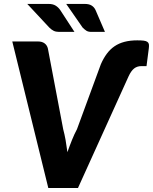

<svg xmlns="http://www.w3.org/2000/svg" viewBox="-20 -934 760 954"><path d="M41 0ZM41 -728H168.5Q189.5 -728 202 -718.2Q214.5 -708.5 218 -692.5L294 -292Q300.5 -268 305.8 -238.8Q311 -209.5 315 -178Q326 -209.5 337.8 -238.8Q349.5 -268 362.5 -292L481 -614.5Q494 -644.5 510.8 -667Q527.5 -689.5 549.2 -704.2Q571 -719 598.8 -726.2Q626.5 -733.5 662 -733.5Q682 -733.5 694 -732Q706 -730.5 712.2 -726Q718.5 -721.5 719.8 -714Q721 -706.5 719.5 -694.5L708 -605.5H682.5Q661.5 -605.5 646.5 -593.8Q631.5 -582 619 -555L367.5 0H220ZM401 -914.5Q422.5 -914.5 435.2 -906.5Q448 -898.5 454.5 -884.5L501.5 -775.5H434.5Q418.5 -775.5 409.5 -781.2Q400.5 -787 390.5 -797L309 -914.5ZM221.5 -914.5Q243 -914.5 256.5 -906Q270 -897.5 279 -884.5L350 -775.5H273.5Q257.5 -775.5 246.5 -781Q235.5 -786.5 225 -797L115.5 -914.5Z"/></svg>

Font: Lato Black
Style: Italic
Weight: 900
Italic angle: -7°
Designer: Lukasz Dziedzic
Foundry: tyPoland Lukasz Dziedzic
Version: Version 2.007; 2014-02-27